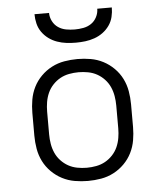

<svg xmlns="http://www.w3.org/2000/svg" viewBox="-53 -786 706 841"><g transform="rotate(-5 300.0 -366.0)"><path d="M300 8Q271 8 242 3Q213 -2 187 -15.5Q161 -29 140 -50Q119 -71 106 -97Q93 -123 88 -152Q83 -181 83 -210V-310Q83 -339 88 -368Q93 -397 106 -423Q119 -449 140 -470Q161 -491 187 -504.5Q213 -518 242 -523Q271 -528 300 -528Q329 -528 358 -523Q387 -518 413 -504.5Q439 -491 460 -470Q481 -449 494 -423Q507 -397 512 -368Q517 -339 517 -310V-210Q517 -181 512 -152Q507 -123 494 -97Q481 -71 460 -50Q439 -29 413 -15.5Q387 -2 358 3Q329 8 300 8ZM300 -50Q321 -50 342 -54Q363 -58 381 -68Q399 -78 413.5 -93.5Q428 -109 436.5 -128Q445 -147 448.5 -168Q452 -189 452 -210V-310Q452 -331 448.5 -352Q445 -373 436.5 -392Q428 -411 413.5 -426.5Q399 -442 381 -452Q363 -462 342 -466Q321 -470 300 -470Q279 -470 258 -466Q237 -462 219 -452Q201 -442 186.5 -426.5Q172 -411 163.5 -392Q155 -373 151.5 -352Q148 -331 148 -310V-210Q148 -189 151.5 -168Q155 -147 163.5 -128Q172 -109 186.5 -93.5Q201 -78 219 -68Q237 -58 258 -54Q279 -50 300 -50ZM300 -600Q279 -600 258.5 -602.5Q238 -605 218 -612Q198 -619 181 -631.5Q164 -644 152 -661Q140 -678 135 -698.5Q130 -719 130 -740H194Q194 -721 203 -703.5Q212 -686 227.5 -675.5Q243 -665 262 -661.5Q281 -658 300 -658Q319 -658 338 -661.5Q357 -665 372.5 -675.5Q388 -686 397 -703.5Q406 -721 406 -740H470Q470 -719 465 -698.5Q460 -678 448 -661Q436 -644 419 -631.5Q402 -619 382 -612Q362 -605 341.5 -602.5Q321 -600 300 -600Z"/></g></svg>

Font: Iosevka SS04 Light Extended
Style: Regular
Weight: 300
Width: 7
Monospace: yes
Designer: Belleve Invis
Foundry: Belleve Invis
Version: Version 19.0.0; ttfautohint (v1.8.4)